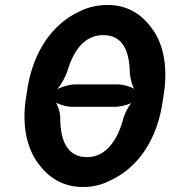

<svg xmlns="http://www.w3.org/2000/svg" viewBox="-20 -741 684 771"><path d="M634 -339 639 -371C654 -481 634 -568 590 -627C551 -681 495 -721 412 -721C374 -721 336 -713 303 -697C192 -647 110 -534 88 -371L83 -339C68 -230 90 -142 134 -84C173 -30 231 10 313 10C351 10 387 2 420 -15C530 -64 612 -176 634 -339ZM270 -312H441C464 -312 504 -322 521 -335L518 -338C502 -326 482 -290 475 -264C451 -176 405 -110 329 -110C251 -110 223 -175 222 -263C223 -290 210 -326 198 -338L196 -335C209 -323 247 -312 270 -312ZM453 -402H282C257 -402 217 -390 199 -376L200 -373C218 -387 242 -429 251 -457C276 -540 320 -600 395 -600C470 -600 498 -540 501 -458C501 -429 513 -387 526 -373L530 -376C516 -390 478 -402 453 -402Z"/></svg>

Font: Asimov
Style: EdgeNarIt
Weight: 500
Designer: Google
Version: Version 2.000980: 2014